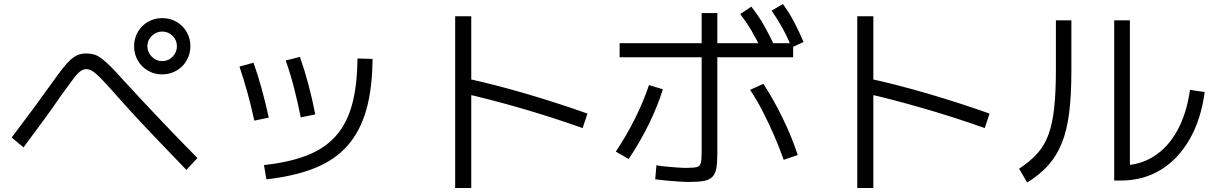

<svg xmlns="http://www.w3.org/2000/svg" viewBox="-20 -868 6040 955"><path d="M787 -498Q748 -498 716 -516.5Q684 -535 665.5 -567Q647 -599 647 -638Q647 -677 665.5 -709Q684 -741 716 -759.5Q748 -778 787 -778Q826 -778 858 -759.5Q890 -741 908.5 -709Q927 -677 927 -638Q927 -600 908.5 -567.5Q890 -535 857.5 -516.5Q825 -498 787 -498ZM787 -564Q817 -564 838.5 -586Q860 -608 860 -638Q860 -668 838.5 -689.5Q817 -711 787 -711Q757 -711 735 -689.5Q713 -668 713 -638Q713 -608 735 -586Q757 -564 787 -564ZM907 -23Q837 -96 775 -160.5Q713 -225 655.5 -287Q598 -349 541 -414Q500 -460 476.5 -483.5Q453 -507 438 -515.5Q423 -524 409 -524Q395 -524 381 -514.5Q367 -505 346 -477.5Q325 -450 286 -396Q250 -343 204.5 -280.5Q159 -218 97 -135L38 -184Q101 -267 148.5 -331.5Q196 -396 233 -448Q267 -496 290.5 -526Q314 -556 333 -572.5Q352 -589 369.5 -595.5Q387 -602 409 -602Q430 -602 447.5 -597Q465 -592 484 -578Q503 -564 529 -538.5Q555 -513 591 -472Q686 -369 775.5 -274.5Q865 -180 962 -82Z M1293 -47Q1422 -61 1510.5 -96.5Q1599 -132 1653 -194.5Q1707 -257 1732 -351Q1757 -445 1758 -577L1833 -575Q1832 -428 1802 -322Q1772 -216 1709.5 -144.5Q1647 -73 1547 -32.5Q1447 8 1305 24ZM1245 -268Q1229 -342 1210 -410Q1191 -478 1171 -537L1241 -556Q1261 -500 1280 -432Q1299 -364 1317 -283ZM1476 -284Q1461 -359 1442.5 -431Q1424 -503 1401 -567L1472 -585Q1495 -519 1514.5 -446Q1534 -373 1548 -299Z M2878 -231Q2723 -286 2568.5 -330.5Q2414 -375 2277 -406L2296 -479Q2439 -448 2596 -402Q2753 -356 2902 -303ZM2244 67V-787H2324V67Z M3408 37Q3386 37 3355 35Q3324 33 3293.5 30Q3263 27 3239 24L3245 -46Q3266 -42 3292.5 -39.5Q3319 -37 3346 -35Q3373 -33 3394 -33Q3430 -33 3446 -37Q3462 -41 3466 -58Q3470 -75 3470 -111V-803H3548V-103Q3548 -59 3543 -31Q3538 -3 3523 12Q3508 27 3480.5 32Q3453 37 3408 37ZM3043 -114Q3096 -193 3139 -279.5Q3182 -366 3208 -445L3277 -424Q3252 -342 3208 -252Q3164 -162 3107 -77ZM3878 -73Q3857 -133 3830.5 -194Q3804 -255 3774 -313.5Q3744 -372 3711 -421L3777 -451Q3828 -373 3873 -280.5Q3918 -188 3948 -97ZM3062 -583V-653H3925V-583ZM3769 -618Q3742 -675 3717 -717Q3692 -759 3662 -798L3717 -835Q3751 -792 3777 -747Q3803 -702 3828 -649ZM3918 -632Q3894 -689 3870 -732Q3846 -775 3818 -815L3874 -848Q3906 -804 3930 -758.5Q3954 -713 3977 -659Z M4878 -231Q4723 -286 4568.5 -330.5Q4414 -375 4277 -406L4296 -479Q4439 -448 4596 -402Q4753 -356 4902 -303ZM4244 67V-787H4324V67Z M5522 30V-767H5600V-5L5555 -45Q5647 -45 5718 -89.5Q5789 -134 5835.5 -218Q5882 -302 5899 -421L5972 -410Q5954 -274 5897 -175Q5840 -76 5753 -23Q5666 30 5555 30ZM5049 -29Q5104 -65 5139.5 -104.5Q5175 -144 5195 -198.5Q5215 -253 5223.5 -331.5Q5232 -410 5232 -521V-767H5309V-516Q5309 -395 5298 -307.5Q5287 -220 5261.5 -156.5Q5236 -93 5194 -46Q5152 1 5089 40Z"/></svg>

Font: M PLUS 2 Thin
Style: Regular
Weight: 400
Version: Version 1.001